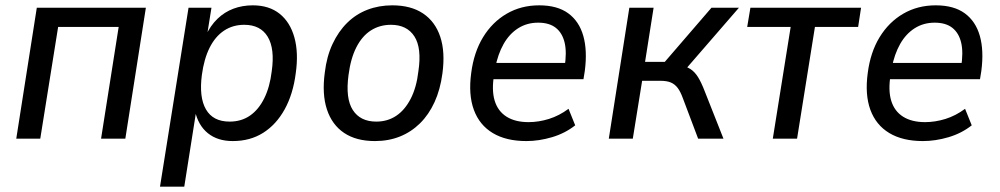

<svg xmlns="http://www.w3.org/2000/svg" viewBox="-20 -520 3749 720"><path d="M41 0 118 -491H527L450 0H359L425 -419H198L131 0Z M580 180 687 -491H773L756 -385H751Q769 -424 795.5 -449.5Q822 -475 855.5 -487.5Q889 -500 928 -500Q989 -500 1028.5 -468.5Q1068 -437 1084 -379.5Q1100 -322 1089 -245Q1079 -167 1047.5 -110Q1016 -53 967 -22Q918 9 853 9Q796 9 759.5 -20.5Q723 -50 711 -105H716L671 180ZM841 -64Q885 -64 917.5 -86.5Q950 -109 971 -151.5Q992 -194 999 -253Q1011 -337 984 -382Q957 -427 896 -427Q853 -427 820 -405Q787 -383 766 -341Q745 -299 737 -239Q726 -155 752.5 -109.5Q779 -64 841 -64Z M1386 9Q1316 9 1270.5 -21.5Q1225 -52 1206 -109.5Q1187 -167 1198 -248Q1205 -308 1227 -355Q1249 -402 1282 -434.5Q1315 -467 1358 -483.5Q1401 -500 1451 -500Q1521 -500 1566.5 -469.5Q1612 -439 1631 -382Q1650 -325 1639 -244Q1631 -184 1609.5 -137Q1588 -90 1555 -57.5Q1522 -25 1479.5 -8Q1437 9 1386 9ZM1391 -64Q1433 -64 1465.5 -85.5Q1498 -107 1520 -149.5Q1542 -192 1549 -253Q1562 -340 1534 -383.5Q1506 -427 1446 -427Q1404 -427 1371 -406Q1338 -385 1316.5 -343Q1295 -301 1287 -239Q1275 -151 1303 -107.5Q1331 -64 1391 -64Z M1954 9Q1878 9 1828 -21Q1778 -51 1757 -108Q1736 -165 1747 -246Q1757 -324 1791.5 -380.5Q1826 -437 1880 -468.5Q1934 -500 2002 -500Q2070 -500 2111 -470Q2152 -440 2167.5 -385Q2183 -330 2173 -254L2168 -223H1815L1824 -284H2115L2097 -267Q2106 -323 2097.5 -359.5Q2089 -396 2064.5 -415.5Q2040 -435 1998 -435Q1956 -435 1923 -414Q1890 -393 1868.5 -355Q1847 -317 1837 -265L1833 -241Q1823 -182 1835 -142.5Q1847 -103 1879.5 -82.5Q1912 -62 1962 -62Q2000 -62 2038.5 -74Q2077 -86 2112 -112L2137 -50Q2099 -20 2050 -5.5Q2001 9 1954 9Z M2263 0 2340 -491H2431L2399 -288H2473L2648 -491H2751L2543 -251L2525 -276Q2552 -272 2568.5 -261.5Q2585 -251 2597.5 -231Q2610 -211 2623 -177L2693 0H2598L2541 -151Q2532 -176 2521.5 -190Q2511 -204 2496 -210.5Q2481 -217 2457 -217H2388L2353 0Z M2878 0 2945 -419H2782L2794 -491H3209L3198 -419H3036L2969 0Z M3441 9Q3365 9 3315 -21Q3265 -51 3244 -108Q3223 -165 3234 -246Q3244 -324 3278.5 -380.5Q3313 -437 3367 -468.5Q3421 -500 3489 -500Q3557 -500 3598 -470Q3639 -440 3654.5 -385Q3670 -330 3660 -254L3655 -223H3302L3311 -284H3602L3584 -267Q3593 -323 3584.5 -359.5Q3576 -396 3551.5 -415.5Q3527 -435 3485 -435Q3443 -435 3410 -414Q3377 -393 3355.5 -355Q3334 -317 3324 -265L3320 -241Q3310 -182 3322 -142.5Q3334 -103 3366.5 -82.5Q3399 -62 3449 -62Q3487 -62 3525.5 -74Q3564 -86 3599 -112L3624 -50Q3586 -20 3537 -5.5Q3488 9 3441 9Z"/></svg>

Font: Nunito Sans 10pt SemiCondensed Medium
Style: Italic
Weight: 500
Width: 4
Italic angle: -9°
Designer: Vernon Adams
Foundry: Vernon Adams
Version: Version 3.101;gftools[0.9.27]